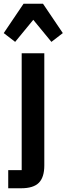

<svg xmlns="http://www.w3.org/2000/svg" viewBox="-48 -807 356 1027"><path d="M-4 103H68V-522H189V78Q189 141 160 170.5Q131 200 65 200H-4ZM182 -787 288 -630 227 -583 130 -701 33 -583 -28 -630 78 -787Z"/></svg>

Font: IBM Plex Sans Condensed SemiBold
Style: Regular
Weight: 600
Width: 3
Designer: Mike Abbink, Paul van der Laan, Pieter van Rosmalen
Foundry: Bold Monday
Version: Version 1.3